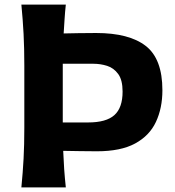

<svg xmlns="http://www.w3.org/2000/svg" viewBox="-20 -809 757 829"><path d="M72.3 0Q78.6 -64 81.8 -123.8Q85 -183.6 85 -257.8V-524.9Q85 -601.1 81.8 -662.4Q78.6 -723.6 72.3 -789.1H264.2Q260.7 -756.8 258.8 -726.3Q256.8 -695.8 254.9 -664.6Q282.7 -665 317.4 -665.8Q352.1 -666.5 395 -666.5Q537.6 -666.5 609.4 -610.6Q681.2 -554.7 681.2 -419.4Q681.2 -342.3 653.3 -282.7Q625.5 -223.1 563.5 -189.5Q501.5 -155.8 398.4 -155.8Q364.3 -155.8 324.5 -156.5Q284.7 -157.2 252.9 -157.7Q254.4 -117.2 257.1 -78.9Q259.8 -40.5 264.2 0ZM251 -280.3H360.8Q438.5 -280.3 473.9 -312Q509.3 -343.8 509.3 -413.6Q509.3 -463.9 490.2 -489.7Q471.2 -515.6 442.4 -524.7Q413.6 -533.7 383.8 -533.7H251Z"/></svg>

Font: Pinar-DS2-FD Bold
Style: Regular
Weight: 700
Designer: Amin Abedi
Version: Version 3.000